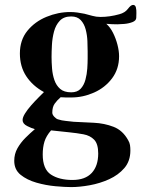

<svg xmlns="http://www.w3.org/2000/svg" viewBox="-20 -584 592 782"><path d="M380 41Q380 2 363.5 -15Q347 -32 320 -37Q293 -42 263 -45L188 -53Q168 -30 161 -7Q154 16 154 45Q154 105 187.5 127Q221 149 275 149Q327 149 353.5 120.5Q380 92 380 41ZM337 -375Q337 -393 336 -417Q335 -441 329 -464Q323 -487 309 -502Q295 -517 270 -517Q240 -517 223.5 -499.5Q207 -482 200 -455.5Q193 -429 191.5 -401Q190 -373 190 -352Q190 -330 192 -305Q194 -280 201.5 -258Q209 -236 225 -222Q241 -208 270 -208Q295 -208 308.5 -222.5Q322 -237 328 -259.5Q334 -282 335.5 -305Q337 -328 337 -346ZM535 -512Q535 -500 519.5 -494Q504 -488 485.5 -486.5Q467 -485 458 -485Q447 -485 435.5 -485.5Q424 -486 413 -487Q429 -473 440.5 -450Q452 -427 458.5 -401.5Q465 -376 465 -355Q465 -303 436.5 -265Q408 -227 363 -207Q318 -187 270 -187Q260 -187 249 -187Q238 -187 227 -188Q212 -175 202.5 -161.5Q193 -148 193 -125Q193 -117 201 -108.5Q209 -100 216 -98Q231 -93 248 -91.5Q265 -90 280 -88Q319 -86 362 -84Q405 -82 442.5 -67.5Q480 -53 502 -13Q508 -3 509.5 7Q511 17 511 29Q511 72 486.5 100.5Q462 129 424.5 146Q387 163 345.5 170.5Q304 178 270 178Q245 178 206 174.5Q167 171 128.5 160Q90 149 64 128Q38 107 38 71Q38 43 51 20Q64 -3 83.5 -22.5Q103 -42 122 -58Q110 -61 91 -70.5Q72 -80 72 -95Q72 -106 82 -122Q92 -138 107 -155Q122 -172 136.5 -186.5Q151 -201 159 -209Q113 -234 87 -273.5Q61 -313 61 -366Q61 -421 91.5 -458.5Q122 -496 169.5 -515.5Q217 -535 266 -535Q280 -535 295 -533Q310 -531 324 -528Q340 -524 356 -519.5Q372 -515 389 -515Q427 -515 466 -526Q489 -532 501 -548Q513 -564 522 -564Q531 -564 533.5 -553.5Q536 -543 535.5 -530.5Q535 -518 535 -512Z"/></svg>

Font: Kaisei Tokumin
Style: Bold
Weight: 700
Designer: Font-Kai, 金井和夫
Foundry: KAZUO KANAI
Version: Version 5.003